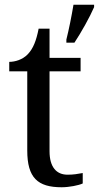

<svg xmlns="http://www.w3.org/2000/svg" viewBox="-20 -780 417 810"><path d="M260 -600H294C322 -642 359 -708 377 -750V-760H290C282 -712 271 -657 260 -613ZM240 10C272 10 312 2 329 -6V-50C308 -46 289 -43 265 -43C219 -43 189 -74 189 -142V-479H320V-536H189V-659H143C133 -608 120 -575 97 -551C75 -528 43 -519 19 -519V-479H95V-145C95 -30 139 10 240 10Z"/></svg>

Font: Noto Serif Thai
Style: Regular
Weight: 400
Designer: Monotype Design Team
Foundry: Monotype Imaging Inc.
Version: Version 1.901